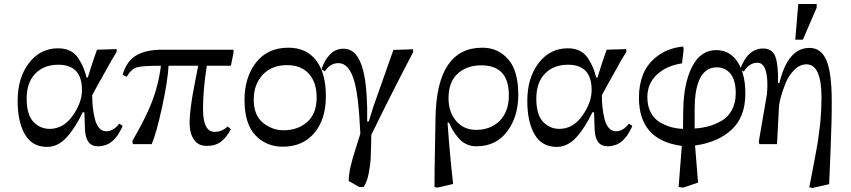

<svg xmlns="http://www.w3.org/2000/svg" viewBox="-20 -719 4247 958"><path d="M412 -332H418Q442 -411 464 -471L562 -474V-460L540 -424Q440 -246 440 -244Q440 -213 443 -184.5Q446 -156 453 -127Q460 -98 474.5 -81Q489 -64 510 -64Q546 -64 575 -102L592 -91Q592 -90 588 -81.5Q584 -73 582 -70Q580 -67 575 -57.5Q570 -48 566.5 -43.5Q563 -39 556 -30.5Q549 -22 543.5 -17Q538 -12 529 -6Q520 0 511.5 3Q503 6 492 8.5Q481 11 469 11Q407 11 404 -74Q403 -87 402.5 -115Q402 -143 401 -159H393Q354 -78 311 -32Q268 14 215 14Q140 14 104 -49Q68 -112 68 -215Q68 -331 124.5 -404.5Q181 -478 270 -478Q305 -478 330.5 -465Q356 -452 372 -426.5Q388 -401 396 -381.5Q404 -362 412 -332ZM228 -76Q296 -76 342.5 -141.5Q389 -207 389 -270Q389 -396 271 -396Q199 -396 156 -351.5Q113 -307 113 -227Q113 -147 146.5 -111.5Q180 -76 228 -76Z M1145 -455 1132 -391H1012Q993 -274 993 -175Q993 -61 1051 -61Q1087 -61 1116 -88L1132 -74Q1110 -33 1082.5 -12Q1055 9 1012 9Q969 9 947.5 -22.5Q926 -54 926 -106Q926 -135 931 -175.5Q936 -216 940.5 -242Q945 -268 955.5 -322.5Q966 -377 969 -391H821Q817 -314 788.5 -183.5Q760 -53 737 0H643L640 -15Q689 -100 716 -159Q768 -270 783 -391Q691 -391 663 -383Q635 -375 612 -336L592 -346Q611 -413 659 -442Q707 -471 788 -471H1145Z M1419 -481Q1509 -481 1557.5 -417.5Q1606 -354 1606 -240Q1606 -123 1548 -55Q1490 13 1391 13Q1308 13 1254 -44.5Q1200 -102 1200 -220Q1200 -333 1257.5 -407Q1315 -481 1419 -481ZM1560 -233Q1560 -308 1521 -351Q1482 -394 1413 -394Q1335 -394 1290.5 -345.5Q1246 -297 1246 -222Q1246 -144 1292 -106.5Q1338 -69 1395 -69Q1466 -69 1513 -110.5Q1560 -152 1560 -233Z M2041 -473V-458Q1931 -248 1833 -47Q1832 -36 1832 -5Q1831 45 1829.5 74Q1828 103 1819.5 147Q1811 191 1794 214H1772L1720 184Q1719 129 1757 15Q1776 -45 1778 -52Q1769 -250 1745 -323Q1719 -404 1669 -404Q1627 -404 1601 -363L1584 -373Q1598 -417 1625.5 -446.5Q1653 -476 1695 -476Q1804 -476 1811 -203Q1812 -190 1812 -185V-113H1820L1842 -184L1943 -470Z M2241 199 2163 217 2148 214Q2148 136 2150.5 11Q2153 -114 2153 -132Q2159 -481 2387 -481Q2465 -481 2515.5 -423.5Q2566 -366 2566 -246Q2566 -137 2510.5 -63Q2455 11 2357 11Q2330 11 2307.5 0.5Q2285 -10 2268 -30Q2251 -50 2241 -66.5Q2231 -83 2220 -107H2213Q2225 62 2241 199ZM2218 -229Q2218 -160 2256 -115.5Q2294 -71 2356 -71Q2428 -71 2473.5 -116.5Q2519 -162 2519 -244Q2519 -393 2381 -393Q2310 -393 2264 -352Q2218 -311 2218 -229Z M2955 -332H2961Q2985 -411 3007 -471L3105 -474V-460L3083 -424Q2983 -246 2983 -244Q2983 -213 2986 -184.5Q2989 -156 2996 -127Q3003 -98 3017.5 -81Q3032 -64 3053 -64Q3089 -64 3118 -102L3135 -91Q3135 -90 3131 -81.5Q3127 -73 3125 -70Q3123 -67 3118 -57.5Q3113 -48 3109.5 -43.5Q3106 -39 3099 -30.5Q3092 -22 3086.5 -17Q3081 -12 3072 -6Q3063 0 3054.5 3Q3046 6 3035 8.5Q3024 11 3012 11Q2950 11 2947 -74Q2946 -87 2945.5 -115Q2945 -143 2944 -159H2936Q2897 -78 2854 -32Q2811 14 2758 14Q2683 14 2647 -49Q2611 -112 2611 -215Q2611 -331 2667.5 -404.5Q2724 -478 2813 -478Q2848 -478 2873.5 -465Q2899 -452 2915 -426.5Q2931 -401 2939 -381.5Q2947 -362 2955 -332ZM2771 -76Q2839 -76 2885.5 -141.5Q2932 -207 2932 -270Q2932 -396 2814 -396Q2742 -396 2699 -351.5Q2656 -307 2656 -227Q2656 -147 2689.5 -111.5Q2723 -76 2771 -76Z M3388 -76 3389 -167Q3391 -304 3433.5 -386.5Q3476 -469 3554 -469Q3621 -469 3660 -410.5Q3699 -352 3699 -252Q3699 -136 3631 -72.5Q3563 -9 3448 7L3463 192L3389 217L3366 214L3382 9Q3168 -19 3168 -232Q3168 -295 3188.5 -347.5Q3209 -400 3260.5 -439.5Q3312 -479 3389 -487L3391 -471L3383 -403Q3305 -391 3257.5 -346.5Q3210 -302 3210 -234Q3210 -191 3226.5 -159Q3243 -127 3271 -110Q3299 -93 3328 -85Q3357 -77 3388 -76ZM3446 -178V-78Q3482 -80 3514 -88.5Q3546 -97 3579 -115.5Q3612 -134 3631.5 -169.5Q3651 -205 3651 -254Q3651 -319 3625 -351Q3599 -383 3556 -383Q3525 -383 3502.5 -365.5Q3480 -348 3468 -317.5Q3456 -287 3451 -253Q3446 -219 3446 -178Z M3766 -12 3807 -251Q3807 -252 3808 -268.5Q3809 -285 3809 -293Q3809 -406 3759 -406Q3741 -406 3726.5 -397.5Q3712 -389 3707 -383Q3702 -377 3691 -362L3673 -373Q3710 -477 3788 -477Q3834 -477 3849 -435.5Q3864 -394 3862 -305H3869Q3911 -480 4019 -480Q4077 -480 4103.5 -418Q4130 -356 4130 -215Q4131 -133 4124 36Q4117 190 4117 200L4032 219L4018 215Q4021 199 4030.5 151Q4040 103 4042.5 88Q4045 73 4052.5 34Q4060 -5 4062 -22.5Q4064 -40 4068.5 -72Q4073 -104 4074.5 -126Q4076 -148 4077.5 -176Q4079 -204 4079 -231Q4079 -398 4004 -398Q3971 -398 3943 -370Q3915 -342 3899.5 -303.5Q3884 -265 3876 -234.5Q3868 -204 3867 -191L3857 0H3769ZM3948 -521 3963 -699H4055V-681L3986 -521Z"/></svg>

Font: myMathFont
Style: Regular
Weight: 400
Designer: Ross Mills, John Hudson & Paul Hanslow, Tiro Typeworks Ltd; with prior portions MicroPress Inc., and Coen Hoffman. Math 
Foundry: Tiro Typeworks Ltd
Version: Version 2.13 b171